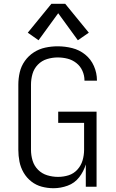

<svg xmlns="http://www.w3.org/2000/svg" viewBox="-20 -988 616 1016"><path d="M263 8Q301 8 338 -5.5Q375 -19 399 -50Q423 -81 434 -118V0H491V-397H288V-338H425V-195Q425 -167 417 -139.5Q409 -112 389.5 -90.5Q370 -69 343 -60.5Q316 -52 287 -52Q258 -52 230 -60.5Q202 -69 181.5 -89.5Q161 -110 152.5 -138Q144 -166 144 -195V-540Q144 -569 152 -597Q160 -625 180.5 -646Q201 -667 229 -675.5Q257 -684 285 -684Q312 -684 337.5 -677.5Q363 -671 384 -654.5Q405 -638 416 -613.5Q427 -589 427 -563V-561H493V-563Q493 -602 477 -638.5Q461 -675 430.5 -699.5Q400 -724 362 -733.5Q324 -743 285 -743Q252 -743 219.5 -736Q187 -729 159 -711Q131 -693 111.5 -665.5Q92 -638 84.5 -605.5Q77 -573 77 -540V-195Q77 -164 83 -133Q89 -102 105 -74.5Q121 -47 146 -27.5Q171 -8 201.5 0Q232 8 263 8ZM184 -775 288 -918 392 -775 450 -815 325 -968H252L127 -815Z"/></svg>

Font: Iosevka Sparkle Light
Style: Regular
Weight: 300
Designer: Belleve Invis
Foundry: Belleve Invis
Version: Version 4.5.0; ttfautohint (v1.8.3)